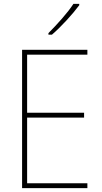

<svg xmlns="http://www.w3.org/2000/svg" viewBox="-20 -971 528 991"><path d="M431 0H94V-714H431V-689H120V-389H414V-364H120V-25H431ZM389 -944Q363 -909 323.5 -866Q284 -823 248 -792H230V-800Q264 -834 300 -875Q336 -916 359 -951H389Z"/></svg>

Font: Noto Sans Kannada SemiCondensed Thin
Style: Regular
Weight: 100
Width: 4
Designer: Jelle Bosma - Monotype Design Team
Foundry: Monotype Imaging Inc.
Version: Version 2.005; ttfautohint (v1.8.4.7-5d5b)